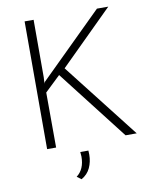

<svg xmlns="http://www.w3.org/2000/svg" viewBox="-97 -783 849 1051"><g transform="rotate(-10 327.5 -257.5)"><path d="M161 -355 164 -364 515 -710H578L284 -419L611 0H549L248 -388L162 -306L163 0H113V-710H163V-390ZM246 177Q291 143 291 73Q291 65 289 47H334Q335 54 335 69Q335 109 319.5 142.5Q304 176 270 195Z"/></g></svg>

Font: Josefin Sans Light
Style: Regular
Weight: 300
Designer: Santiago Orozco
Foundry: Typemade
Version: Version 2.000